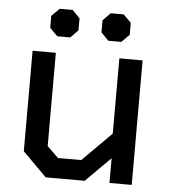

<svg xmlns="http://www.w3.org/2000/svg" viewBox="-50 -719 675 765"><g transform="rotate(5 287.5 -337.0)"><path d="M65 -96V-498H158V-125L203 -81H296L412 -197V-498H505V0H416V-99L317 0H161ZM127 -595V-643L158 -674H210L240 -643V-595L210 -564H158ZM332 -595V-643L362 -674H414L445 -643V-595L414 -564H362Z"/></g></svg>

Font: Chakra Petch Medium
Style: Regular
Weight: 500
Designer: Katatrad Aksorn Co.,Ltd.
Foundry: Cadson Demak Co.,Ltd.
Version: Version 1.000; ttfautohint (v1.6)